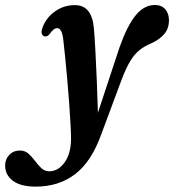

<svg xmlns="http://www.w3.org/2000/svg" viewBox="-136 -482 680 750"><path d="M330.5 -296Q360 -380 393.2 -421.2Q426.5 -462.5 469 -462.5Q495 -462.5 509.5 -446Q524 -429.5 524 -403Q524 -371 505.8 -349.2Q487.5 -327.5 453.5 -312Q429 -302 409.8 -287Q390.5 -272 373.8 -245Q357 -218 339.5 -172L260 41.5Q221.5 149.5 157.5 198.2Q93.5 247 3.5 247Q-55 247 -85.5 224.2Q-116 201.5 -116 164.5Q-116 140 -99.8 123Q-83.5 106 -58.5 106Q-38.5 106 -24.8 118.2Q-11 130.5 0.8 146.5Q12.5 162.5 25.5 174.8Q38.5 187 56.5 187Q91.5 187 116.2 152.5Q141 118 141.5 62Q141.5 41 139.5 4Q137.5 -33 134.2 -78.5Q131 -124 126.8 -170.8Q122.5 -217.5 118.5 -259Q114.5 -300.5 111 -328.5Q106 -372 87 -372Q73.5 -372 58 -349Q48 -336.5 36 -340.5Q30 -342.5 27.2 -350.8Q24.5 -359 30 -374Q43.5 -412 78.2 -437Q113 -462 156.5 -462Q222 -462 230.5 -374.5Q233.5 -342 236.5 -286Q239.5 -230 242.2 -165.5Q245 -101 246.5 -41.5Z"/></svg>

Font: Fraunces 72pt Soft SemiBold
Style: Italic
Weight: 600
Italic angle: -16°
Version: Version 1.000;[b76b70a41]